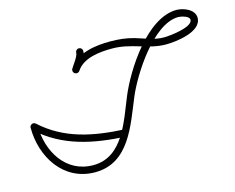

<svg xmlns="http://www.w3.org/2000/svg" viewBox="-92 -764 1118 915"><g transform="rotate(-15 466.5 -306.5)"><path d="M331.1 -555.6C331.1 -555.6 331.1 -555.6 331.1 -555.6C331.5 -539.3 303.9 -504.9 293.6 -487.5C288.6 -479.2 291.4 -468.5 299.7 -463.5C308 -458.6 318.7 -461.3 323.7 -469.6C338.1 -493.9 366.8 -528.6 366.1 -556.4C365.9 -566.1 357.8 -573.7 348.2 -573.5C338.5 -573.2 330.9 -565.2 331.1 -555.6ZM299.1 -463.8C307.2 -458.6 318.1 -460.9 323.3 -469C359.2 -524.5 442.5 -531.4 501.9 -531.4C597.2 -531.4 666.5 -483.5 754.9 -483.5C803.7 -483.5 933.2 -497.7 933.2 -567.7C933.2 -609.3 879.2 -629.7 844.9 -629.7C699.2 -629.7 561.1 -412.3 512.4 -295.7C465.2 -183.1 419.9 -17.5 272 -17.5C135.3 -17.5 63.8 -142.7 63.8 -266.8C63.8 -276.4 55.9 -284.3 46.3 -284.3C36.6 -284.3 28.8 -276.4 28.8 -266.8C28.8 -123.1 115.5 17.5 272 17.5C440.1 17.5 491 -154 544.6 -282.2C586.1 -381.2 720.7 -594.7 844.9 -594.7C857.5 -594.7 898.2 -585.9 898.2 -567.7C898.2 -529.2 779 -518.5 754.9 -518.5C703.5 -518.5 664.2 -538.6 616.2 -552.1C578.9 -562.7 540.5 -566.4 501.9 -566.4C428.9 -566.4 337.3 -555.1 293.9 -488C288.7 -479.9 291 -469.1 299.1 -463.8ZM34.5 -253.8C34.5 -253.8 34.5 -253.8 34.5 -253.8C153.5 -145.2 299.4 -117 455.6 -109C465.2 -108.5 473.5 -115.9 474 -125.6C474.5 -135.2 467 -143.4 457.4 -143.9C309.6 -151.5 170.8 -176.9 58.1 -279.7C50.9 -286.2 39.9 -285.7 33.4 -278.6C26.8 -271.4 27.3 -260.3 34.5 -253.8Z"/></g></svg>

Font: FRB American Cursive Guidelines
Style: Italic
Weight: 400
Italic angle: -25°
Version: Version 2.0;Modular Font Editor K font №1